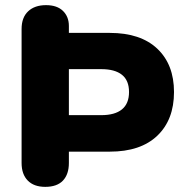

<svg xmlns="http://www.w3.org/2000/svg" viewBox="-20 -726 719 747"><path d="M156 1Q112 1 88 -23.5Q64 -48 64 -92V-613Q64 -658 89.5 -682Q115 -706 159 -706Q202 -706 225 -683.5Q248 -661 248 -625V-598H407Q527 -598 592 -536.5Q657 -475 657 -368Q657 -260 592 -198Q527 -136 407 -136H248V-92Q248 -48 225 -23.5Q202 1 156 1ZM248 -278H374Q427 -278 454.5 -300.5Q482 -323 482 -368Q482 -413 454.5 -435Q427 -457 374 -457H248Z"/></svg>

Font: Nunito ExtraLight Black
Style: Regular
Weight: 900
Version: Version 3.602